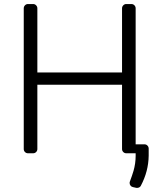

<svg xmlns="http://www.w3.org/2000/svg" viewBox="-20 -748 802 937"><path d="M612.6 144.9Q612.6 140.6 614 137.4Q624.6 109.4 631.7 85.6Q642 49.4 642 13.1V0H596.2Q587.7 0 581.7 -6Q575.6 -12.1 575.6 -20.6V-334.5H162.3V-20.6Q162.3 -12.1 156.2 -6Q150.2 0 141.7 0H116.5Q108 0 101.9 -6Q95.9 -12.1 95.9 -20.6V-707.4Q95.9 -715.9 101.9 -722.1Q108 -728.3 116.5 -728.3H141.7Q150.2 -728.3 156.2 -722.1Q162.3 -715.9 162.3 -707.4V-394.2H575.6V-707.4Q575.6 -715.9 581.7 -722.1Q587.7 -728.3 596.2 -728.3H621.1Q630 -728.3 636 -722.1Q642 -715.9 642 -707.4V-43.7H685Q693.5 -43.7 699.6 -37.5Q705.6 -31.2 705.6 -22.7V12.1Q704.5 88.1 667.6 158Q665.1 163.4 660 166.2Q654.8 169 648.8 169Q646.3 169 644.9 168.7L628.9 165.1Q621.4 163.7 617 157.8Q612.6 152 612.6 144.9Z"/></svg>

Font: DeltaSans Light
Style: Regular
Weight: 300
Designer: Rasmus Andersson
Foundry: rsms
Version: Version 3.012